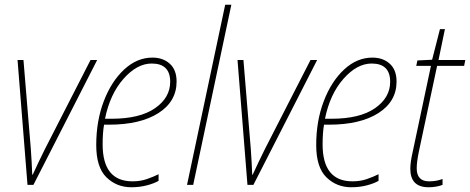

<svg xmlns="http://www.w3.org/2000/svg" viewBox="-20 -780 1983 810"><path d="M96 0H121L390 -527H362L169 -150Q154 -120 142 -94.5Q130 -69 118 -43H116Q115 -72 113.5 -97Q112 -122 110 -152L79 -527H54Z M534 10Q569 10 599.5 2Q630 -6 649 -17V-45Q627 -34 599.5 -24.5Q572 -15 539 -15Q413 -15 413 -171Q413 -220 419 -254H439Q572 -254 648.5 -303Q725 -352 725 -436Q725 -485 696.5 -511Q668 -537 623 -537Q558 -537 504 -487Q450 -437 418 -353.5Q386 -270 386 -168Q386 -74 429 -32Q472 10 534 10ZM423 -279Q444 -383 501 -447.5Q558 -512 620 -512Q698 -512 698 -435Q698 -368 634 -323.5Q570 -279 450 -279Z M769 0 930 -760H956L795 0Z M1024 0H1049L1318 -527H1290L1097 -150Q1082 -120 1070 -94.5Q1058 -69 1046 -43H1044Q1043 -72 1041.5 -97Q1040 -122 1038 -152L1007 -527H982Z M1462 10Q1497 10 1527.5 2Q1558 -6 1577 -17V-45Q1555 -34 1527.5 -24.5Q1500 -15 1467 -15Q1341 -15 1341 -171Q1341 -220 1347 -254H1367Q1500 -254 1576.5 -303Q1653 -352 1653 -436Q1653 -485 1624.5 -511Q1596 -537 1551 -537Q1486 -537 1432 -487Q1378 -437 1346 -353.5Q1314 -270 1314 -168Q1314 -74 1357 -32Q1400 10 1462 10ZM1351 -279Q1372 -383 1429 -447.5Q1486 -512 1548 -512Q1626 -512 1626 -435Q1626 -368 1562 -323.5Q1498 -279 1378 -279Z M1788 10Q1820 10 1847 0V-25Q1822 -15 1790 -15Q1738 -15 1738 -70Q1738 -96 1747 -140L1824 -502H1938L1943 -527H1830L1857 -657H1836L1803 -528L1741 -525L1736 -502H1798L1721 -139Q1711 -96 1711 -68Q1711 10 1788 10Z"/></svg>

Font: Noto Sans UI SemiCondensed Thin
Style: Italic
Weight: 250
Width: 4
Italic angle: -12°
Designer: Monotype Design Team
Foundry: Monotype Imaging Inc.
Version: Version 1.901